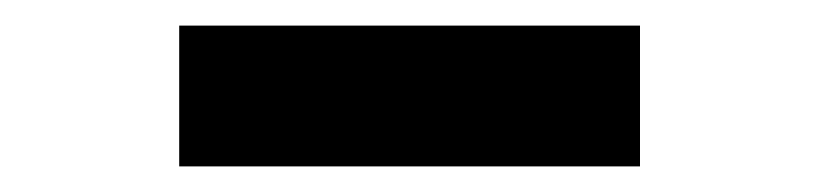

<svg xmlns="http://www.w3.org/2000/svg" viewBox="-20 -785 640 150"><path d="M120 -655V-765H480V-655Z"/></svg>

Font: JetBrains Mono NL ExtraBold
Style: Regular
Weight: 800
Designer: Philipp Nurullin, Konstantin Bulenkov
Foundry: JetBrains
Version: Version 2.304; ttfautohint (v1.8.4.7-5d5b)